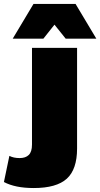

<svg xmlns="http://www.w3.org/2000/svg" viewBox="-124 -744 511 979"><path d="M367.2 -546.9H210.9L153.8 -618.2L97.2 -546.9H-59.1L46.9 -724.1H261.2ZM269 -500V13.2Q269 119.6 216.6 167.2Q164.1 214.8 47.9 214.8Q-46.4 214.8 -104 184.1L-76.2 50.8Q-54.7 62 -23.9 62Q6.8 62 22.9 45.9Q39.1 29.8 39.1 -6.8V-500Z"/></svg>

Font: Work Sans Black
Style: Regular
Weight: 900
Designer: Wei Huang
Foundry: Wei Huang
Version: Version 2.012